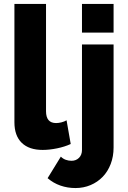

<svg xmlns="http://www.w3.org/2000/svg" viewBox="-20 -750 649 972"><path d="M362 202Q322 202 286 189.5Q250 177 221 152L288 43Q299 54 313 59Q327 64 342 64Q365 64 380 49Q395 34 395 9V-525H555V-3Q555 42 540.5 80Q526 118 500 145Q474 172 438.5 187Q403 202 362 202ZM395 -585V-730H555V-585ZM53 -730H213V-187Q213 -127 264 -127Q276 -127 290.5 -130.5Q305 -134 317 -141L338 -21Q308 -7 269 1Q230 9 196 9Q127 9 90 -27Q53 -63 53 -131Z"/></svg>

Font: Boldmen
Style: Bold
Weight: 700
Designer: Matt McInerney, Pablo Impallari, Rodrigo Fuenzalida
Foundry: LIVING CONCEPT
Version: Version 1.000